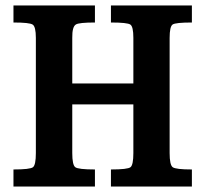

<svg xmlns="http://www.w3.org/2000/svg" viewBox="-20 -683 802 703"><path d="M682.6 0H386.2V-62.5Q447.3 -62.5 457.8 -70.8Q468.3 -79.1 468.3 -122.6V-300.8H244.6V-122.6Q244.6 -79.1 255.6 -70.8Q266.6 -62.5 327.6 -62.5V0H29.3V-62.5Q90.3 -62.5 100.8 -70.8Q111.3 -79.1 111.3 -122.6V-544.4Q111.3 -585.4 99.6 -593Q87.9 -600.6 29.3 -600.6V-663.1H327.6V-600.6Q269 -600.6 257.8 -593.3Q244.1 -585.4 244.6 -544.4V-377.4H468.3V-544.4Q468.3 -585.4 457.3 -593Q446.3 -600.6 386.2 -600.6V-663.1H682.6V-600.6Q623 -600.6 612.1 -593.3Q601.1 -585.9 601.1 -544.4V-122.6Q601.1 -79.1 612.3 -70.8Q623.5 -62.5 682.6 -62.5Z"/></svg>

Font: Accordance
Style: Bold
Weight: 700
Version: Version 1.2 (build January 31, 2020) Miklal Software Solutio